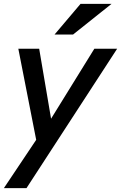

<svg xmlns="http://www.w3.org/2000/svg" viewBox="-24 -760 621 985"><path d="M-4 205 184 -76 212 -109 460 -510H577L112 205ZM170 0 70 -510H177L255 -51ZM351 -583H256L389 -740H548Z"/></svg>

Font: Instrument Sans Medium
Style: Italic
Weight: 500
Italic angle: -13°
Designer: Rodrigo Fuenzalida
Foundry: fragTYPE
Version: Version 1.000;gftools[0.9.28]